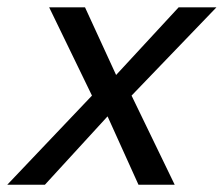

<svg xmlns="http://www.w3.org/2000/svg" viewBox="-60 -508 615 528"><path d="M-40 0 192.9 -245.1 75.2 -487.8H173.8L259.3 -301.8L431.2 -487.8H535.2L301.8 -245.1L420.4 0H320.8L235.8 -188L63.5 0Z"/></svg>

Font: HK Grotesk Medium Legacy Italic
Style: Regular
Weight: 500
Italic angle: -13°
Designer: Alfredo Marco Pradil
Foundry: Hanken Design Co.
Version: Version 2.022;PS 002.022;hotconv 1.0.88;makeotf.lib2.5.64775